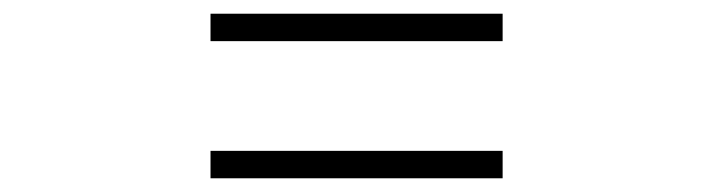

<svg xmlns="http://www.w3.org/2000/svg" viewBox="-20 -520 1040 280"><path d="M713 -460V-500H287V-460ZM713 -260V-300H287V-260Z"/></svg>

Font: Noto Serif CJK KR
Style: Regular
Weight: 400
Designer: Ryoko NISHIZUKA 西塚涼子 (kana & ideographs); Frank Grießhammer (Latin, Greek & Cyrillic); Wenlong ZHANG 张文龙 (bopomofo); San
Foundry: Adobe
Version: Version 2.001;hotconv 1.1.0;makeotfexe 2.6.0